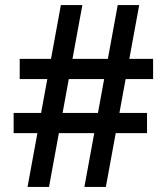

<svg xmlns="http://www.w3.org/2000/svg" viewBox="-20 -740 656 760"><path d="M314 0 446 -720H531L399 0ZM34 -213V-293H562V-213ZM89 0 221 -720H306L174 0ZM58 -427V-507H586V-427Z"/></svg>

Font: Kufam Medium
Style: Italic
Weight: 500
Italic angle: -11°
Designer: Artur Schmal
Foundry: Original Type
Version: Version 1.301; ttfautohint (v1.8.3)